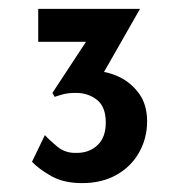

<svg xmlns="http://www.w3.org/2000/svg" viewBox="-20 -706 427 432"><path d="M165 -294Q123 -294 95 -310Q67 -326 52 -342L81 -402Q91 -391 109 -376Q127 -361 153 -362Q181 -362 199.5 -379.5Q218 -397 218 -430Q218 -466 198 -481.5Q178 -497 151 -497Q134 -497 122.5 -494Q111 -491 103 -488L98 -497L184 -628L207 -612H66V-686H295L190 -502L123 -520Q136 -531 153 -538.5Q170 -546 193 -546Q220 -546 247 -533.5Q274 -521 292.5 -496Q311 -471 311 -433Q311 -395 293 -363Q275 -331 242 -312.5Q209 -294 165 -294Z"/></svg>

Font: Josefin Sans Medium
Style: Regular
Weight: 500
Designer: Santiago Orozco
Foundry: Typemade
Version: Version 2.001